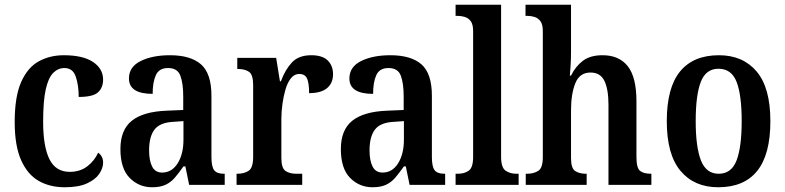

<svg xmlns="http://www.w3.org/2000/svg" viewBox="-20 -780 3313 810"><path d="M253 10Q190 10 143 -17Q96 -44 69 -104.5Q42 -165 42 -265Q42 -373 69.5 -434.5Q97 -496 144 -521.5Q191 -547 249 -547Q330 -547 372.5 -518.5Q415 -490 415 -444Q415 -411 394 -391Q373 -371 312 -371Q312 -421 299.5 -457Q287 -493 252 -493Q225 -493 204.5 -472.5Q184 -452 173 -403Q162 -354 162 -266Q162 -162 188.5 -108.5Q215 -55 274 -55Q318 -55 348.5 -78.5Q379 -102 394 -136Q415 -121 415 -94Q415 -71 399 -47Q383 -23 347.5 -6.5Q312 10 253 10Z M622 10Q566 10 527 -29.5Q488 -69 488 -151Q488 -232 536 -270.5Q584 -309 682 -313L753 -316V-373Q753 -428 741 -460.5Q729 -493 689 -493Q651 -493 637.5 -463Q624 -433 624 -384Q524 -384 524 -449Q524 -498 573.5 -522.5Q623 -547 697 -547Q784 -547 828 -508.5Q872 -470 872 -376V-118Q872 -77 883.5 -62Q895 -47 925 -47H928V0H778L762 -78H754Q735 -51 718 -31Q701 -11 678.5 -0.5Q656 10 622 10ZM664 -52Q705 -52 729.5 -91Q754 -130 754 -191V-269L711 -266Q654 -263 631.5 -233Q609 -203 609 -146Q609 -102 622 -77Q635 -52 664 -52Z M978 0V-47H981Q1010 -47 1029 -59.5Q1048 -72 1048 -119V-421Q1048 -465 1030.5 -477Q1013 -489 984 -489H981V-536H1145L1161 -437H1165Q1183 -486 1211.5 -516.5Q1240 -547 1293 -547Q1340 -547 1362.5 -525Q1385 -503 1385 -467Q1385 -429 1359.5 -408Q1334 -387 1284 -387Q1284 -429 1275.5 -448.5Q1267 -468 1242 -468Q1222 -468 1207.5 -450Q1193 -432 1184.5 -403Q1176 -374 1171.5 -341Q1167 -308 1167 -278V-114Q1167 -70 1185 -58.5Q1203 -47 1229 -47H1255V0Z M1552 10Q1496 10 1457 -29.5Q1418 -69 1418 -151Q1418 -232 1466 -270.5Q1514 -309 1612 -313L1683 -316V-373Q1683 -428 1671 -460.5Q1659 -493 1619 -493Q1581 -493 1567.5 -463Q1554 -433 1554 -384Q1454 -384 1454 -449Q1454 -498 1503.5 -522.5Q1553 -547 1627 -547Q1714 -547 1758 -508.5Q1802 -470 1802 -376V-118Q1802 -77 1813.5 -62Q1825 -47 1855 -47H1858V0H1708L1692 -78H1684Q1665 -51 1648 -31Q1631 -11 1608.5 -0.5Q1586 10 1552 10ZM1594 -52Q1635 -52 1659.5 -91Q1684 -130 1684 -191V-269L1641 -266Q1584 -263 1561.5 -233Q1539 -203 1539 -146Q1539 -102 1552 -77Q1565 -52 1594 -52Z M1902 0V-47H1912Q1939 -47 1957.5 -60Q1976 -73 1976 -118V-649Q1976 -677 1966 -690.5Q1956 -704 1941 -708.5Q1926 -713 1912 -713H1902V-760H2094V-118Q2094 -73 2113 -60Q2132 -47 2158 -47H2168V0Z M2198 0V-47H2204Q2231 -47 2250.5 -59Q2270 -71 2270 -117V-649Q2270 -677 2260 -690.5Q2250 -704 2235 -708.5Q2220 -713 2206 -713H2197V-760H2389V-560Q2389 -530 2387 -499.5Q2385 -469 2384 -461H2389Q2408 -500 2439 -523.5Q2470 -547 2522 -547Q2592 -547 2628.5 -500.5Q2665 -454 2665 -353V-118Q2665 -71 2680.5 -59Q2696 -47 2726 -47H2728V0H2547V-338Q2547 -403 2530 -438.5Q2513 -474 2471 -474Q2425 -474 2407 -428.5Q2389 -383 2389 -315V-113Q2389 -70 2406.5 -58.5Q2424 -47 2452 -47H2455V0Z M3010 10Q2909 10 2851 -59Q2793 -128 2793 -269Q2793 -410 2849 -478.5Q2905 -547 3013 -547Q3114 -547 3172 -478.5Q3230 -410 3230 -269Q3230 -128 3174.5 -59Q3119 10 3010 10ZM3012 -47Q3066 -47 3087.5 -103.5Q3109 -160 3109 -269Q3109 -379 3087.5 -434.5Q3066 -490 3011 -490Q2958 -490 2936.5 -434.5Q2915 -379 2915 -269Q2915 -160 2937 -103.5Q2959 -47 3012 -47Z"/></svg>

Font: Noto Serif Thai Condensed SemiBold
Style: Regular
Weight: 600
Width: 3
Designer: Monotype Design Team
Foundry: Monotype Imaging Inc.
Version: Version 2.002; ttfautohint (v1.8.4.7-5d5b)